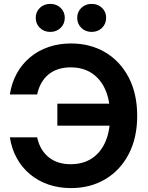

<svg xmlns="http://www.w3.org/2000/svg" viewBox="-20 -965 766 997"><path d="M348.6 11.7Q285.6 11.7 231.7 -6.8Q177.7 -25.4 136 -60.1Q94.2 -94.7 67.4 -143.3Q40.5 -191.9 31.2 -252H172.9Q180.2 -217.8 195.6 -191.9Q210.9 -166 233.2 -148.2Q255.4 -130.4 283.9 -121.3Q312.5 -112.3 346.7 -112.3Q411.6 -112.3 457.5 -142.8Q503.4 -173.3 527.6 -229.5Q551.8 -285.6 551.8 -363.3Q551.8 -441.4 527.6 -497.6Q503.4 -553.7 457.5 -584.5Q411.6 -615.2 346.7 -615.2Q312.5 -615.2 283.7 -606.2Q254.9 -597.2 232.7 -579.1Q210.4 -561 195.3 -534.9Q180.2 -508.8 172.9 -474.6H31.2Q40.5 -535.2 67.4 -583.7Q94.2 -632.3 136 -667.2Q177.7 -702.1 231.7 -720.7Q285.6 -739.3 348.6 -739.3Q448.7 -739.3 526.4 -693.4Q604 -647.5 648.2 -563Q692.4 -478.5 692.4 -363.3Q692.4 -249 648.2 -164.6Q604 -80.1 526.4 -34.2Q448.7 11.7 348.6 11.7ZM277.8 -312.5V-426.8H576.7V-312.5ZM456.1 -799.3Q423.8 -799.3 402.3 -820.3Q380.9 -841.3 380.9 -872.6Q380.9 -903.3 402.3 -924.1Q423.8 -944.8 456.1 -944.8Q488.3 -944.8 509.8 -924.1Q531.2 -903.3 531.2 -872.6Q531.2 -841.3 509.8 -820.3Q488.3 -799.3 456.1 -799.3ZM241.2 -799.3Q208.5 -799.3 187 -820.3Q165.5 -841.3 165.5 -872.6Q165.5 -903.3 187 -924.1Q208.5 -944.8 241.2 -944.8Q273.4 -944.8 294.9 -924.1Q316.4 -903.3 316.4 -872.6Q316.4 -841.3 294.9 -820.3Q273.4 -799.3 241.2 -799.3Z"/></svg>

Font: Inter Cardless Display
Style: Bold
Weight: 700
Designer: Rasmus Andersson
Foundry: rsms
Version: Version 4.001;git-9221beed3